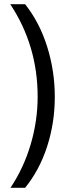

<svg xmlns="http://www.w3.org/2000/svg" viewBox="-20 -740 331 918"><path d="M242 -277Q242 -153 205.5 -40Q169 73 100 158H30Q93 64 126.5 -49Q160 -162 160 -278Q160 -522 29 -720H100Q169 -633 205.5 -517Q242 -401 242 -277Z"/></svg>

Font: Noto Sans Georgian ExtraCondensed
Style: Regular
Weight: 400
Width: 2
Designer: Monotype Design Team, Akaki Razmadze
Foundry: Google LLC
Version: Version 2.005; ttfautohint (v1.8.4.7-5d5b)